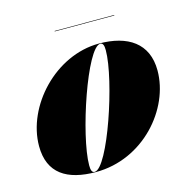

<svg xmlns="http://www.w3.org/2000/svg" viewBox="-89 -650 742 747"><g transform="rotate(-15 282.0 -276.0)"><path d="M194.5 -562V-560H434.5V-562ZM208.5 10C399.5 10 541.5 -155 541.5 -310C541.5 -420 464 -470 348 -470C172 -470 20 -304.5 20 -144.5C20 -34.5 92.5 10 208.5 10ZM203.5 8C192.5 8 189 -3 189 -22C189 -141 299 -468 353 -468C364 -468 367.5 -457 367.5 -438C367.5 -319 257.5 8 203.5 8Z"/></g></svg>

Font: Bodoni* 96pt Fatface
Style: Italic
Weight: 900
Italic angle: -13°
Version: Version 2.3